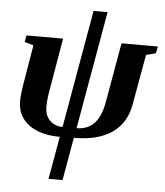

<svg xmlns="http://www.w3.org/2000/svg" viewBox="-56 -650 786 914"><g transform="rotate(5 337.0 -193.5)"><path d="M674 -459 667 -426 621 -414 577 -168Q560 -81 493 -36Q426 9 313 9L277 214H210L246 10Q152 10 97 -31Q43 -72 43 -142Q43 -172 49 -210L83 -413L40 -425L46 -457H221L175 -189Q170 -154 170 -126Q170 -86 194 -62Q218 -38 255 -38L354 -601H421L322 -38Q374 -38 406 -71Q438 -105 450 -175L500 -459Z"/></g></svg>

Font: Libra Serif Modern
Style: Bold Italic
Weight: 700
Italic angle: -12°
Designer: Stefan Peev, Context Ltd
Foundry: Stefan Peev, Context Ltd
Version: Version 1.000